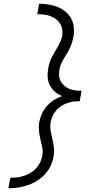

<svg xmlns="http://www.w3.org/2000/svg" viewBox="-20 -853 540 1026"><path d="M25 153 35 97Q53 97 71 95Q89 93 107 87Q125 81 142.5 71Q160 61 173 46.5Q186 32 194.5 14.5Q203 -3 206 -21Q210 -44 205.5 -66Q201 -88 196 -109Q191 -130 188.5 -152Q186 -174 189 -197Q193 -220 203 -243Q213 -266 229.5 -285Q246 -304 267.5 -318Q289 -332 312 -340Q291 -348 274.5 -362Q258 -376 247.5 -395Q237 -414 235 -437Q233 -460 237 -483Q239 -498 243.5 -513.5Q248 -529 255 -543.5Q262 -558 270.5 -572Q279 -586 287 -600Q295 -614 302 -629Q309 -644 312 -659Q315 -677 312.5 -694.5Q310 -712 301 -726.5Q292 -741 278.5 -751Q265 -761 249 -767Q233 -773 215 -775Q197 -777 179 -777L189 -833Q215 -833 239.5 -829Q264 -825 287 -816Q310 -807 328.5 -792Q347 -777 359 -756Q371 -735 374 -710Q377 -685 373 -659Q370 -644 365.5 -628.5Q361 -613 354.5 -598.5Q348 -584 339.5 -570Q331 -556 322.5 -542Q314 -528 307 -513Q300 -498 298 -483Q295 -466 296 -449.5Q297 -433 304.5 -419Q312 -405 324 -394.5Q336 -384 350.5 -378Q365 -372 382 -370Q399 -368 416 -368L406 -312Q389 -312 372 -310Q355 -308 338.5 -302Q322 -296 306 -285.5Q290 -275 278.5 -261Q267 -247 260 -230.5Q253 -214 250 -197Q247 -174 251 -152.5Q255 -131 260 -109.5Q265 -88 268 -66Q271 -44 267 -21Q263 5 252 30Q241 55 222 76Q203 97 179.5 112Q156 127 130 136Q104 145 77.5 149Q51 153 25 153Z"/></svg>

Font: Iosevka Curly Slab Light
Style: Italic
Weight: 300
Italic angle: -9°
Monospace: yes
Designer: Belleve Invis
Foundry: Belleve Invis
Version: Version 22.1.2; ttfautohint (v1.8.4)